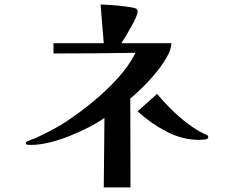

<svg xmlns="http://www.w3.org/2000/svg" viewBox="-20 -793 1040 840"><path d="M730 -604Q729 -576 709 -541.5Q689 -507 660 -472Q631 -437 601 -408Q571 -379 550 -362L551 27H434L437 -277Q407 -256 367 -235.5Q327 -215 283 -197.5Q239 -180 195.5 -169.5Q152 -159 116 -159Q113 -159 103 -159.5Q93 -160 93 -167Q93 -172 101.5 -176Q110 -180 120 -183.5Q130 -187 134 -188Q170 -205 205.5 -223.5Q241 -242 274 -264Q327 -299 385 -346.5Q443 -394 493.5 -449Q544 -504 573 -562Q393 -559 214 -559V-604H434Q430 -648 427 -687.5Q424 -727 420 -773Q436 -773 465 -771Q494 -769 522.5 -765.5Q551 -762 564 -759Q571 -758 576.5 -754.5Q582 -751 582 -742Q582 -733 573.5 -714Q565 -695 552.5 -673Q540 -651 528.5 -632Q517 -613 511 -604ZM891 -193Q891 -184 875.5 -182.5Q860 -181 853 -181Q777 -181 707 -218Q637 -255 582 -306L667 -382Q692 -352 726.5 -317.5Q761 -283 799 -254Q837 -225 872 -208Q877 -206 884 -203Q891 -200 891 -193Z"/></svg>

Font: Kaisei Opti
Style: Bold
Weight: 700
Designer: Font-Kai, 金井和夫
Foundry: KAZUO KANAI
Version: Version 5.003